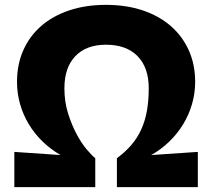

<svg xmlns="http://www.w3.org/2000/svg" viewBox="-20 -770 873 790"><path d="M39 -145 229 -132Q188 -156 155 -188Q122 -220 98.5 -259Q75 -298 62.5 -342Q50 -386 50 -433Q50 -505 76 -563.5Q102 -622 150 -663.5Q198 -705 265.5 -727.5Q333 -750 416 -750Q499 -750 566.5 -727.5Q634 -705 682 -663.5Q730 -622 756.5 -563.5Q783 -505 783 -433Q783 -386 770 -341.5Q757 -297 733.5 -258.5Q710 -220 676.5 -187.5Q643 -155 602 -132L794 -145V0H461V-119Q495 -144 520 -173Q545 -202 561 -237Q577 -272 584.5 -314Q592 -356 592 -407Q592 -492 546 -539Q500 -586 416 -586Q335 -586 290 -539Q245 -492 245 -407Q245 -351 260 -303.5Q275 -256 295 -218.5Q315 -181 336.5 -155.5Q358 -130 372 -119V0H39Z"/></svg>

Font: Encode Sans Wide
Style: ExtraBold
Weight: 800
Designer: Pablo Impallari, Andres Torresi
Foundry: Pablo Impallari, Andres Torresi
Version: Version 1.000; ttfautohint (v1.00) -l 8 -r 50 -G 200 -x 14 -